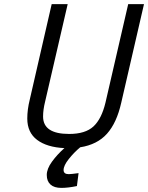

<svg xmlns="http://www.w3.org/2000/svg" viewBox="-20 -712 722 936"><path d="M682 -692 571 -211Q549 -113 501.5 -60Q454 -7 371 6Q341 31 315.5 63Q290 95 290 117Q290 137 315 137Q326 137 363 132L355 195Q312 204 279 204Q244 204 226 187.5Q208 171 208 141Q208 111 233.5 76Q259 41 294 10Q209 6 161 -30Q113 -66 113 -134Q113 -178 125 -226L232 -692H310L200 -217Q190 -177 190 -144Q190 -59 317 -59Q396 -59 435.5 -95.5Q475 -132 494 -211L605 -692Z"/></svg>

Font: Cairo
Style: Italic
Weight: 400
Italic angle: -13°
Designer: Mohamed Gaber, Accademia di Belle Arti di Urbino and others
Foundry: Kief Type Foundry, Accademia di Belle Arti di Urbino and others
Version: Version 3.011